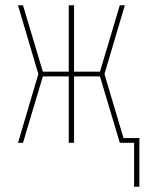

<svg xmlns="http://www.w3.org/2000/svg" viewBox="-20 -540 547 726"><path d="M487 166V0H433L358 -251H260V0H240V-251H142L67 0H48L59 -37L125 -260L48 -520H67L142 -269H240V-520H260V-269H358L433 -520H452L375 -260L447 -18H507V166Z"/></svg>

Font: Zed Mono Thin
Style: Regular
Weight: 100
Monospace: yes
Designer: Belleve Invis
Foundry: Belleve Invis
Version: Version 1.0.0; ttfautohint (v1.8.4)